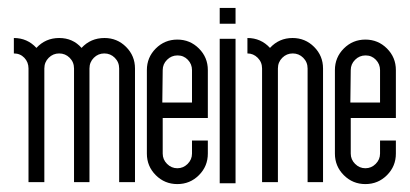

<svg xmlns="http://www.w3.org/2000/svg" viewBox="-20 -458 1035 485"><path d="M244 -362Q276 -362 298.5 -339.5Q321 -317 321 -285V2H281V-285Q281 -301 270 -312Q259 -323 243.5 -323Q228 -323 217 -312Q206 -301 206 -285V2H167V-285Q167 -301 156 -312Q145 -323 129.5 -323Q114 -323 103 -312Q92 -301 92 -285V2H52V-285Q52 -301 41.5 -312Q31 -323 15 -323V-362Q49 -362 72 -337Q95 -362 129.5 -362Q164 -362 186 -337Q209 -362 244 -362Z M391 -281 390 -199H465V-281Q465 -296 454.5 -307Q444 -318 428.5 -318Q413 -318 402 -307Q391 -296 391 -281ZM505 -281V-160H391V-70Q391 -55 402 -44Q413 -33 428 -33Q443 -33 454 -44Q465 -55 465 -70V-103H505V-70Q505 -38 482.5 -15.5Q460 7 428 7Q396 7 373.5 -15.5Q351 -38 351 -70V-281Q351 -313 373.5 -335.5Q396 -358 428 -358Q460 -358 482.5 -335.5Q505 -313 505 -281Z M535 -398V-438H575V-398ZM535 5V-360H575V5Z M719 -362Q751 -362 773.5 -339.5Q796 -317 796 -285V2H757V-285Q757 -301 746 -312Q735 -323 719.5 -323Q704 -323 693 -312Q682 -301 682 -285V2H642V-285Q642 -301 631 -312Q620 -323 605 -323V-362Q639 -362 662 -337Q685 -362 719 -362Z M866 -281 865 -199H940V-281Q940 -296 929.5 -307Q919 -318 903.5 -318Q888 -318 877 -307Q866 -296 866 -281ZM980 -281V-160H866V-70Q866 -55 877 -44Q888 -33 903 -33Q918 -33 929 -44Q940 -55 940 -70V-103H980V-70Q980 -38 957.5 -15.5Q935 7 903 7Q871 7 848.5 -15.5Q826 -38 826 -70V-281Q826 -313 848.5 -335.5Q871 -358 903 -358Q935 -358 957.5 -335.5Q980 -313 980 -281Z"/></svg>

Font: RIT Chingam
Style: Regular
Weight: 400
Version: Version 1.2.1